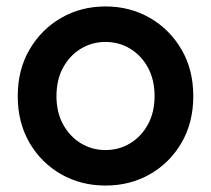

<svg xmlns="http://www.w3.org/2000/svg" viewBox="-20 -565 654 595"><path d="M579 -267Q579 -185 542.5 -122.5Q506 -60 444.5 -25Q383 10 307 10Q231 10 169.5 -25Q108 -60 71.5 -122.5Q35 -185 35 -267Q35 -349 71.5 -411.5Q108 -474 169.5 -509.5Q231 -545 307 -545Q383 -545 444.5 -509.5Q506 -474 542.5 -411.5Q579 -349 579 -267ZM459 -267Q459 -318 438.5 -355.5Q418 -393 383.5 -414Q349 -435 307 -435Q265 -435 230.5 -414Q196 -393 175.5 -355.5Q155 -318 155 -267Q155 -217 175.5 -179.5Q196 -142 230.5 -121Q265 -100 307 -100Q349 -100 383.5 -121Q418 -142 438.5 -179.5Q459 -217 459 -267Z"/></svg>

Font: Quicksand Light
Style: Bold
Weight: 700
Version: Version 3.004